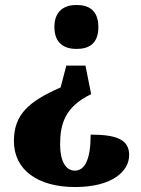

<svg xmlns="http://www.w3.org/2000/svg" viewBox="-20 -561 569 773"><path d="M288 -541C241 -541 199 -519 199 -452C199 -385 241 -364 288 -364C338 -364 376 -385 376 -452C376 -519 338 -541 288 -541ZM347 -182 324 -297H247L224 -209C94 -152 36 -99 36 7C36 123 132 192 282 192C433 192 500 128 500 63C500 -1 445 -19 345 -19C345 80 322 126 281 126C244 126 222 86 222 21C222 -63 242 -131 347 -182Z"/></svg>

Font: Noto Serif Georgian SemiCondensed Black
Style: Regular
Weight: 900
Width: 4
Designer: Monotype Design Team, Akaki Razmadze
Foundry: Google LLC
Version: Version 2.003